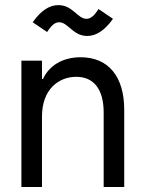

<svg xmlns="http://www.w3.org/2000/svg" viewBox="-20 -746 581 766"><path d="M65.4 0H147.5V-281.2C147.5 -389.6 213.9 -439.5 284.2 -439.5C354.5 -439.5 393.6 -389.6 393.6 -296.9V0H475.6V-308.6C475.6 -438.5 414.1 -517.6 301.8 -517.6C230 -517.6 175.8 -484.4 151.4 -430.7H147.5V-503.9H65.4ZM328.1 -602.5C363.3 -602.5 397.5 -624 430.7 -670.9L373 -710C356.4 -683.6 341.8 -670.9 325.2 -670.9C289.1 -670.9 270.5 -725.6 212.9 -725.6C177.7 -725.6 144.5 -705.1 110.4 -657.2L168 -618.2C184.6 -644.5 199.2 -657.2 215.8 -657.2C252 -657.2 270.5 -602.5 328.1 -602.5Z"/></svg>

Font: Wanted Sans
Style: Regular
Weight: 400
Designer: Original Design by Kil Hyung-jin and Kang Hanbin, Wanted Lab, Inc; Hangeul from Source Han Sans by Jang Soo-young and Ka
Foundry: Wanted Lab, Inc.
Version: Version 1.001;Glyphs 3.2 (3227)